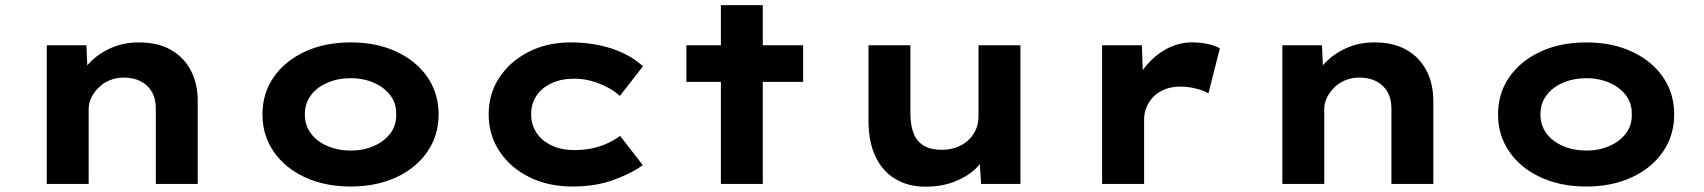

<svg xmlns="http://www.w3.org/2000/svg" viewBox="-20 -704 6525 735"><path d="M159 0V-530.7H310.8L316.5 -396.7L275.7 -387.1Q289.2 -428.2 322.3 -463Q355.4 -497.9 403.9 -519.8Q452.4 -541.7 511.9 -541.7Q584.2 -541.7 634.2 -513.2Q684.2 -484.6 710.5 -434.3Q736.9 -384 736.9 -318V0H576.5V-289.1Q576.5 -326.1 561.3 -352.4Q546.1 -378.7 519.2 -392.6Q492.3 -406.6 455.2 -407.1Q424.1 -407.1 398.8 -396.2Q373.4 -385.3 356 -367.3Q338.5 -349.3 328.9 -328.5Q319.4 -307.7 319.4 -287.4V0H239.7Q203.3 0 183.1 0Q163 0 159 0Z M1322.6 10Q1223.9 10 1147.6 -25.3Q1071.3 -60.6 1028 -123.1Q984.7 -185.7 984.7 -265.9Q984.7 -347 1028 -409.1Q1071.3 -471.2 1147.6 -506.5Q1223.9 -541.7 1322.6 -541.7Q1421 -541.7 1497 -506.5Q1573 -471.2 1616 -409.1Q1659 -347 1659 -265.9Q1659 -185.7 1616 -123.1Q1573 -60.6 1497 -25.3Q1421 10 1322.6 10ZM1323.2 -127.6Q1371.2 -127.6 1411.3 -145.2Q1451.4 -162.7 1474.7 -194Q1498 -225.4 1496.6 -265.9Q1498 -307.4 1474.7 -338.5Q1451.4 -369.6 1411.3 -387.1Q1371.2 -404.7 1323.2 -404.7Q1273.7 -404.7 1233 -387.1Q1192.4 -369.6 1169.5 -338.3Q1146.7 -307 1147.1 -265.9Q1146.7 -225.4 1169.5 -194Q1192.4 -162.7 1233 -145.2Q1273.7 -127.6 1323.2 -127.6Z M2172.1 10Q2078.5 10 2006.1 -26Q1933.7 -62 1892.2 -124.6Q1850.7 -187.1 1850.7 -265.9Q1850.7 -345.6 1891.9 -407.7Q1933.1 -469.7 2004.1 -505.7Q2075 -541.7 2164.6 -541.7Q2249.8 -541.7 2321.9 -518Q2393.9 -494.2 2441.4 -450.2L2353 -336.8Q2332.8 -355.5 2304.4 -370.3Q2275.9 -385.1 2244.2 -394Q2212.5 -402.8 2178.4 -402.8Q2128.4 -402.8 2091.2 -385.3Q2053.9 -367.9 2033.6 -337.4Q2013.3 -307 2013.3 -266.4Q2013.3 -226.5 2033.9 -195.5Q2054.6 -164.4 2092.1 -147Q2129.6 -129.5 2177.7 -129.5Q2218.8 -129.5 2251.2 -137.1Q2283.6 -144.8 2309.2 -157.1Q2334.7 -169.4 2354 -183.7L2440.8 -71.7Q2389.9 -36 2322.7 -13Q2255.5 10 2172.1 10Z M2739.6 0V-684.3H2900V0ZM2607.5 -390.6V-530.7H3054.5V-390.6Z M3523.6 10.6Q3456.7 10.6 3407.4 -18.9Q3358.1 -48.3 3331.4 -104.9Q3304.7 -161.4 3304.7 -241.3V-530.7H3465.1V-270Q3465.1 -223.8 3477.6 -192.9Q3490.1 -162 3516.8 -146.2Q3543.6 -130.5 3585.6 -130.5Q3614.6 -130.5 3640 -139.4Q3665.4 -148.3 3684.5 -165.2Q3703.6 -182 3714.8 -205.6Q3725.9 -229.2 3725.9 -258.6V-530.7H3886.3V0H3735.7L3728.8 -108.9L3758.3 -120.9Q3745.8 -87.3 3713.9 -57.3Q3682 -27.3 3633.5 -8.4Q3585 10.6 3523.6 10.6Z M4199 0V-530.7H4351.2L4358.1 -341.3L4315 -353.4Q4330.1 -406 4364.5 -448.6Q4398.9 -491.3 4445.2 -516.5Q4491.6 -541.7 4543.2 -541.7Q4573.8 -541.7 4601.6 -536Q4629.3 -530.3 4649.8 -519.3L4606.1 -346.4Q4588.3 -357.6 4558.3 -365Q4528.2 -372.5 4498.9 -372.5Q4466.1 -372.5 4439.8 -362.3Q4413.6 -352.2 4395.7 -334Q4377.9 -315.8 4368.9 -293.3Q4359.8 -270.7 4359.8 -246.9V0Z M4889 0V-530.7H5040.8L5046.5 -396.7L5005.7 -387.1Q5019.2 -428.2 5052.3 -463Q5085.4 -497.9 5133.9 -519.8Q5182.4 -541.7 5241.9 -541.7Q5314.2 -541.7 5364.2 -513.2Q5414.2 -484.6 5440.5 -434.3Q5466.9 -384 5466.9 -318V0H5306.5V-289.1Q5306.5 -326.1 5291.3 -352.4Q5276.1 -378.7 5249.2 -392.6Q5222.3 -406.6 5185.2 -407.1Q5154.1 -407.1 5128.8 -396.2Q5103.4 -385.3 5086 -367.3Q5068.5 -349.3 5058.9 -328.5Q5049.4 -307.7 5049.4 -287.4V0H4969.7Q4933.3 0 4913.1 0Q4893 0 4889 0Z M6052.6 10Q5953.9 10 5877.6 -25.3Q5801.3 -60.6 5758 -123.1Q5714.7 -185.7 5714.7 -265.9Q5714.7 -347 5758 -409.1Q5801.3 -471.2 5877.6 -506.5Q5953.9 -541.7 6052.6 -541.7Q6151 -541.7 6227 -506.5Q6303 -471.2 6346 -409.1Q6389 -347 6389 -265.9Q6389 -185.7 6346 -123.1Q6303 -60.6 6227 -25.3Q6151 10 6052.6 10ZM6053.2 -127.6Q6101.2 -127.6 6141.3 -145.2Q6181.4 -162.7 6204.7 -194Q6228 -225.4 6226.6 -265.9Q6228 -307.4 6204.7 -338.5Q6181.4 -369.6 6141.3 -387.1Q6101.2 -404.7 6053.2 -404.7Q6003.7 -404.7 5963 -387.1Q5922.4 -369.6 5899.5 -338.3Q5876.7 -307 5877.1 -265.9Q5876.7 -225.4 5899.5 -194Q5922.4 -162.7 5963 -145.2Q6003.7 -127.6 6053.2 -127.6Z"/></svg>

Font: Lexend Mega
Style: Regular
Weight: 400
Designer: Bonnie Shaver-Troup, Thomas Jockin
Foundry: Lexend
Version: Version 1.007